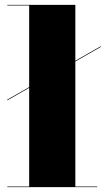

<svg xmlns="http://www.w3.org/2000/svg" viewBox="-20 -770 435 790"><path d="M10 -2.5H100V-408.5L10 -357V-360L100 -411.5V-747.5H10V-750H290V-520L395 -580V-577L290 -517V-2.5H380V0H10Z"/></svg>

Font: Bodoni* 72pt Fatface
Style: Regular
Weight: 900
Version: Version 2.3